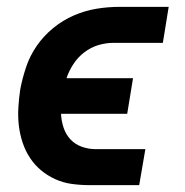

<svg xmlns="http://www.w3.org/2000/svg" viewBox="-20 -540 540 560"><path d="M242 0Q215 0 189.5 -3.5Q164 -7 141 -17.5Q118 -28 99.5 -43.5Q81 -59 67.5 -79.5Q54 -100 46 -124Q38 -148 35 -173.5Q32 -199 33.5 -225.5Q35 -252 39 -279Q45 -311 56 -344Q67 -377 87 -406Q107 -435 135 -458Q163 -481 195.5 -495Q228 -509 261.5 -514.5Q295 -520 328 -520H472L455 -415H311Q289 -415 267 -408.5Q245 -402 226 -387.5Q207 -373 194 -353Q181 -333 174 -312H368L351 -208H158Q159 -187 165.5 -167.5Q172 -148 185.5 -133.5Q199 -119 218.5 -112Q238 -105 259 -105H404L386 0Z"/></svg>

Font: Iosevka SS04 Extrabold
Style: Italic
Weight: 800
Italic angle: -9°
Monospace: yes
Designer: Belleve Invis
Foundry: Belleve Invis
Version: Version 19.0.0; ttfautohint (v1.8.4)